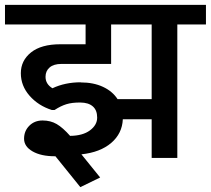

<svg xmlns="http://www.w3.org/2000/svg" viewBox="-35 -646 863 786"><path d="M189.9 -6.3Q132.8 -6.3 98.1 -26.4Q63.5 -46.4 63.5 -78.1Q63.5 -109.9 85 -131.3Q106.4 -152.8 139.2 -152.8Q171.9 -152.8 197 -138.2Q222.2 -123.5 252 -89.8Q303.7 -90.3 333.3 -112.3Q362.8 -134.3 362.8 -164.6Q362.8 -194.8 345 -210.4Q327.1 -226.1 293.7 -226.3Q260.3 -226.6 237.1 -219.5Q213.9 -212.4 188.5 -195.8H176.8Q121.6 -213.4 85.9 -254.2Q50.3 -294.9 50.3 -346.4Q50.3 -397.9 92 -431.4Q133.8 -464.8 211.9 -464.8H315.4V-545.9H-14.6V-626H808.1V-545.9H690.9V0.5H585.9V-157.7H467.8Q465.3 -99.6 420.4 -61Q375.5 -22.5 298.3 -14.2L375 80.6L293.9 120.1L191.9 -6.3ZM295.4 -309.1V-308.6Q347.7 -308.6 386.5 -290.5Q425.3 -272.5 446.3 -240.2H585.9V-545.9H419.9V-384.3H216.3Q185.1 -384.3 168.2 -369.9Q151.4 -355.5 151.4 -331.5Q151.4 -301.8 179.7 -284.7Q231.4 -309.1 295.4 -309.1Z"/></svg>

Font: Yantramanav Medium
Style: Regular
Weight: 500
Version: Version 1.001;PS 1.0;hotconv 1.0.72;makeotf.lib2.5.5900; ttf